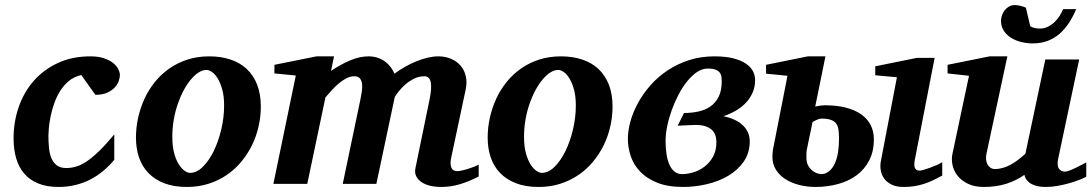

<svg xmlns="http://www.w3.org/2000/svg" viewBox="-20 -721 4283 753"><path d="M450.2 -425.8Q450.2 -417 445.8 -403.8Q441.4 -390.6 430.4 -378.4Q419.4 -366.2 400.9 -357.7Q382.3 -349.1 354 -349.1L298.8 -426.8Q270.5 -420.4 250 -403.3Q229.5 -386.2 215.3 -363.3Q201.2 -340.3 192.1 -314Q183.1 -287.6 178.2 -263.2Q173.3 -238.8 171.6 -219Q169.9 -199.2 169.9 -189Q169.9 -166 171.9 -143.3Q173.8 -120.6 180.9 -102.5Q188 -84.5 201.9 -73.2Q215.8 -62 240.2 -62Q258.8 -62 277.8 -67.4Q296.9 -72.8 319.1 -87.4Q341.3 -102.1 367.9 -127.7Q394.5 -153.3 428.2 -193.8V-94.2Q407.7 -69.8 384.3 -50.3Q360.8 -30.8 333.7 -16.8Q306.6 -2.9 275.6 4.6Q244.6 12.2 209 12.2Q163.1 12.2 129.9 -1.5Q96.7 -15.1 75.2 -40Q53.7 -64.9 43.5 -100.1Q33.2 -135.3 33.2 -178.2Q33.2 -243.2 53.5 -301.5Q73.7 -359.9 112.5 -404.1Q151.4 -448.2 207.3 -474.1Q263.2 -500 335 -500Q364.7 -500 386.5 -492.9Q408.2 -485.8 422.4 -474.9Q436.5 -463.9 443.4 -450.9Q450.2 -438 450.2 -425.8Z M858.9 -307.1Q858.9 -343.8 851.6 -370.1Q844.2 -396.5 833.7 -413.6Q823.2 -430.7 811.3 -438.7Q799.3 -446.8 790 -446.8Q774.9 -446.8 759 -436.8Q743.2 -426.8 728.3 -408.9Q713.4 -391.1 700.2 -366.5Q687 -341.8 677 -312.7Q667 -283.7 661.4 -251.2Q655.8 -218.8 655.8 -185.1Q655.8 -146.5 663.3 -119.4Q670.9 -92.3 681.9 -75.4Q692.9 -58.6 704.6 -50.8Q716.3 -43 725.1 -43Q751.5 -43 775.6 -66.9Q799.8 -90.8 818.4 -128.9Q836.9 -167 847.9 -213.9Q858.9 -260.7 858.9 -307.1ZM1002.9 -303.2Q1002.9 -263.7 994.1 -225.1Q985.4 -186.5 968.3 -151.6Q951.2 -116.7 926.3 -86.7Q901.4 -56.6 869.1 -34.7Q836.9 -12.7 797.6 -0.2Q758.3 12.2 712.9 12.2Q661.6 12.2 624 -2.4Q586.4 -17.1 561.8 -42.7Q537.1 -68.4 525.1 -103.8Q513.2 -139.2 513.2 -181.2Q513.2 -220.2 521.7 -259Q530.3 -297.9 546.6 -333.5Q563 -369.1 587.4 -399.4Q611.8 -429.7 643.8 -452.1Q675.8 -474.6 715.1 -487.3Q754.4 -500 800.8 -500Q846.7 -500 884 -487.5Q921.4 -475.1 947.8 -450.4Q974.1 -425.8 988.5 -388.9Q1002.9 -352.1 1002.9 -303.2Z M1857.4 -28.8Q1819.3 -9.3 1783.9 1.5Q1748.5 12.2 1710 12.2Q1687 12.2 1667.2 7.6Q1647.5 2.9 1633.3 -6.6Q1619.1 -16.1 1612.3 -29.8Q1605.5 -43.5 1609.4 -62L1664.1 -328.1Q1684.1 -421.9 1645 -421.9Q1623 -421.9 1603.8 -412.4Q1584.5 -402.8 1569.6 -389.6Q1554.7 -376.5 1543.9 -362.8Q1533.2 -349.1 1528.3 -340.8L1456.1 0H1324.2L1393.1 -329.1Q1396 -343.8 1398.7 -360.1Q1401.4 -376.5 1400.1 -390.1Q1398.9 -403.8 1392.1 -412.8Q1385.3 -421.9 1369.1 -421.9Q1353.5 -421.9 1337.4 -413.3Q1321.3 -404.8 1306.6 -392.1Q1292 -379.4 1279.1 -365Q1266.1 -350.6 1256.3 -338.9L1185.1 0H1052.2L1140.1 -424.8L1056.2 -433.1V-466.8L1221.2 -500H1290L1278.3 -442.9Q1314.5 -467.8 1352.5 -483.9Q1390.6 -500 1425.3 -500Q1445.8 -500 1462.2 -494.1Q1478.5 -488.3 1491.2 -478.8Q1503.9 -469.2 1512.7 -457Q1521.5 -444.8 1527.3 -432.1Q1546.9 -446.8 1568.8 -459.2Q1590.8 -471.7 1613.3 -480.7Q1635.7 -489.7 1657.7 -494.9Q1679.7 -500 1699.2 -500Q1725.6 -500 1748 -490.7Q1770.5 -481.4 1785.6 -464.4Q1800.8 -447.3 1806.6 -423.1Q1812.5 -398.9 1806.2 -369.1L1749 -100.1Q1744.6 -78.6 1750 -64.2Q1755.4 -49.8 1774.4 -49.8Q1779.3 -49.8 1789.1 -51.8Q1798.8 -53.7 1810.5 -57.1Q1822.3 -60.5 1834.5 -65.2Q1846.7 -69.8 1857.4 -75.2Z M2238.3 -307.1Q2238.3 -343.8 2231 -370.1Q2223.6 -396.5 2213.1 -413.6Q2202.6 -430.7 2190.7 -438.7Q2178.7 -446.8 2169.4 -446.8Q2154.3 -446.8 2138.4 -436.8Q2122.6 -426.8 2107.7 -408.9Q2092.8 -391.1 2079.6 -366.5Q2066.4 -341.8 2056.4 -312.7Q2046.4 -283.7 2040.8 -251.2Q2035.2 -218.8 2035.2 -185.1Q2035.2 -146.5 2042.7 -119.4Q2050.3 -92.3 2061.3 -75.4Q2072.3 -58.6 2084 -50.8Q2095.7 -43 2104.5 -43Q2130.9 -43 2155 -66.9Q2179.2 -90.8 2197.8 -128.9Q2216.3 -167 2227.3 -213.9Q2238.3 -260.7 2238.3 -307.1ZM2382.3 -303.2Q2382.3 -263.7 2373.5 -225.1Q2364.7 -186.5 2347.7 -151.6Q2330.6 -116.7 2305.7 -86.7Q2280.8 -56.6 2248.5 -34.7Q2216.3 -12.7 2177 -0.2Q2137.7 12.2 2092.3 12.2Q2041 12.2 2003.4 -2.4Q1965.8 -17.1 1941.2 -42.7Q1916.5 -68.4 1904.5 -103.8Q1892.6 -139.2 1892.6 -181.2Q1892.6 -220.2 1901.1 -259Q1909.7 -297.9 1926 -333.5Q1942.4 -369.1 1966.8 -399.4Q1991.2 -429.7 2023.2 -452.1Q2055.2 -474.6 2094.5 -487.3Q2133.8 -500 2180.2 -500Q2226.1 -500 2263.4 -487.5Q2300.8 -475.1 2327.1 -450.4Q2353.5 -425.8 2367.9 -388.9Q2382.3 -352.1 2382.3 -303.2Z M2810.5 -401.9Q2810.5 -411.1 2809.3 -420.2Q2808.1 -429.2 2802.7 -436.3Q2797.4 -443.4 2786.4 -447.8Q2775.4 -452.1 2755.4 -452.1Q2733.9 -452.1 2713.6 -438.5Q2693.4 -424.8 2674.8 -401.9Q2656.2 -378.9 2640.9 -349.4Q2625.5 -319.8 2614.3 -288.6Q2603 -257.3 2596.7 -226.1Q2590.3 -194.8 2590.3 -168.9Q2590.3 -140.1 2594 -116.2Q2597.7 -92.3 2605.5 -75Q2613.3 -57.6 2625.5 -47.9Q2637.7 -38.1 2654.8 -38.1Q2675.8 -38.1 2699.5 -45.2Q2723.1 -52.2 2743.2 -67.6Q2763.2 -83 2776.4 -106.4Q2789.6 -129.9 2789.6 -163.1Q2789.6 -198.2 2768.3 -214.6Q2747.1 -231 2710.4 -231Q2706.1 -231 2698 -230.7Q2689.9 -230.5 2680.2 -230Q2670.4 -229.5 2659.2 -229Q2647.9 -228.5 2637.7 -228L2662.6 -277.8Q2692.4 -277.8 2719.2 -283.7Q2746.1 -289.6 2766.4 -303.7Q2786.6 -317.9 2798.6 -341.8Q2810.5 -365.7 2810.5 -401.9ZM2941.4 -407.2Q2941.4 -379.4 2931.2 -356.7Q2920.9 -334 2903.8 -316.4Q2886.7 -298.8 2864.3 -286.1Q2841.8 -273.4 2817.4 -265.1Q2839.8 -260.7 2858.9 -252.2Q2877.9 -243.7 2891.6 -231.2Q2905.3 -218.8 2912.8 -202.6Q2920.4 -186.5 2920.4 -167Q2920.4 -121.6 2897.2 -87.9Q2874 -54.2 2836.7 -32Q2799.3 -9.8 2752.7 1.2Q2706.1 12.2 2659.7 12.2Q2598.6 12.2 2557.1 -4.6Q2515.6 -21.5 2490.2 -48.3Q2464.8 -75.2 2453.6 -108.9Q2442.4 -142.6 2442.4 -175.8Q2442.4 -208.5 2452.6 -245.4Q2462.9 -282.2 2482.7 -318.1Q2502.4 -354 2531.5 -387Q2560.5 -419.9 2598.4 -445.1Q2636.2 -470.2 2682.1 -485.1Q2728 -500 2781.7 -500Q2825.7 -500 2856 -492.2Q2886.2 -484.4 2905.3 -471.4Q2924.3 -458.5 2932.9 -441.9Q2941.4 -425.3 2941.4 -407.2Z M3270.5 -175.8Q3270.5 -196.3 3268.6 -211.2Q3266.6 -226.1 3259.5 -236.1Q3252.4 -246.1 3238.5 -251Q3224.6 -255.9 3201.2 -255.9Q3193.8 -255.9 3183.6 -251.2Q3173.3 -246.6 3166.5 -242.2Q3165.5 -236.3 3162.1 -219.7Q3158.7 -203.1 3154.8 -185.5Q3150.4 -165 3145.5 -140.1Q3143.1 -130.4 3142.8 -121.3Q3142.6 -112.3 3142.6 -104Q3142.6 -82 3151.1 -68.8Q3159.7 -55.7 3169.9 -48.8Q3180.2 -42 3189.2 -40Q3198.2 -38.1 3199.2 -38.1Q3217.8 -38.1 3231.2 -49.1Q3244.6 -60.1 3253.4 -78.6Q3262.2 -97.2 3266.4 -122.3Q3270.5 -147.5 3270.5 -175.8ZM3407.2 -174.8Q3407.2 -127 3388.9 -91.8Q3370.6 -56.6 3339.6 -33.7Q3308.6 -10.7 3266.8 0.7Q3225.1 12.2 3178.2 12.2Q3145 12.2 3114.5 4.4Q3084 -3.4 3060.5 -18.3Q3037.1 -33.2 3023.2 -55.2Q3009.3 -77.1 3009.3 -106Q3009.3 -112.8 3009.8 -119.1Q3010.3 -125.5 3011.2 -132.8L3068.4 -423.8L2984.4 -432.1V-466.8L3148.4 -500H3217.3L3177.2 -303.2Q3188 -305.7 3197.5 -306.9Q3207 -308.1 3214.4 -308.1Q3261.7 -308.1 3297.6 -298.8Q3333.5 -289.6 3357.9 -272.2Q3382.3 -254.9 3394.8 -230.2Q3407.2 -205.6 3407.2 -174.8ZM3675.3 -32.2Q3655.3 -21.5 3637.5 -13.2Q3619.6 -4.9 3601.8 0.7Q3584 6.3 3564.9 9.3Q3545.9 12.2 3523.4 12.2Q3496.1 12.2 3477.3 3.2Q3458.5 -5.9 3448 -20.3Q3437.5 -34.7 3434.3 -52.7Q3431.2 -70.8 3434.6 -88.9L3497.6 -418L3412.6 -425.8V-460.9L3576.2 -494.1H3645.5L3568.4 -97.2Q3566.4 -88.4 3565.9 -80.1Q3565.4 -71.8 3567.1 -65.4Q3568.8 -59.1 3573.7 -55.4Q3578.6 -51.8 3587.4 -51.8Q3591.3 -51.8 3602.5 -54.9Q3613.8 -58.1 3627.2 -63Q3640.6 -67.9 3653.8 -73.7Q3667 -79.6 3675.3 -85Z M4240.2 -27.8Q4230 -22.5 4212.2 -15.4Q4194.3 -8.3 4172.6 -2.2Q4150.9 3.9 4127.4 8.1Q4104 12.2 4082.5 12.2Q4056.6 12.2 4040.5 6.8Q4024.4 1.5 4015.4 -6.1Q4006.3 -13.7 4002.4 -21.7Q3998.5 -29.8 3997.6 -35.2Q3964.4 -12.2 3925.8 0Q3887.2 12.2 3838.4 12.2Q3801.3 12.2 3775.6 -0.5Q3750 -13.2 3735.1 -32.2Q3720.2 -51.3 3715.6 -74Q3710.9 -96.7 3715.3 -117.2L3780.3 -423.8L3696.3 -433.1V-466.8L3861.3 -500H3930.7L3848.6 -117.2Q3846.2 -105.5 3847.4 -94.7Q3848.6 -84 3853 -75.9Q3857.4 -67.9 3864.7 -63Q3872.1 -58.1 3881.3 -58.1Q3897.9 -58.1 3913.8 -62.7Q3929.7 -67.4 3944.6 -75.7Q3959.5 -84 3973.6 -94.7Q3987.8 -105.5 4001.5 -118.2L4079.6 -487.8H4212.4L4130.4 -100.1Q4124.5 -72.3 4132.6 -60.1Q4140.6 -47.9 4156.2 -47.9Q4160.2 -47.9 4165.3 -49.1Q4170.4 -50.3 4179.4 -54Q4188.5 -57.6 4202.9 -64.7Q4217.3 -71.8 4240.2 -84ZM4200.7 -685.1Q4188 -655.3 4171.9 -630.6Q4155.8 -606 4135 -588.1Q4114.3 -570.3 4088.4 -560.5Q4062.5 -550.8 4029.8 -550.8Q4008.8 -550.8 3986.8 -555.9Q3964.8 -561 3946.8 -571.8Q3928.7 -582.5 3917.2 -599.6Q3905.8 -616.7 3905.8 -640.1Q3905.8 -650.4 3909.7 -661.4Q3913.6 -672.4 3920.7 -681.2Q3927.7 -689.9 3937.7 -695.6Q3947.8 -701.2 3960.4 -701.2Q3963.9 -701.2 3969.7 -700.4Q3975.6 -699.7 3981.7 -698.2Q3987.8 -696.8 3993.7 -694.8Q3999.5 -692.9 4003.4 -690.9L4020.5 -618.2Q4025.9 -614.3 4036.1 -611.6Q4046.4 -608.9 4057.6 -608.9Q4075.7 -608.9 4090.3 -616.5Q4105 -624 4116.7 -635.3Q4128.4 -646.5 4136.5 -659.9Q4144.5 -673.3 4149.4 -685.1Z"/></svg>

Font: Charis SIL CyrE
Style: Bold Italic
Weight: 700
Italic angle: -11°
Foundry: SIL International
Version: Version 5.000